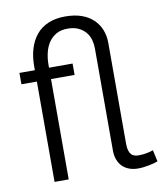

<svg xmlns="http://www.w3.org/2000/svg" viewBox="-84 -808 749 882"><g transform="rotate(-10 291.0 -367.0)"><path d="M489 6Q466 6 447.5 -1Q429 -8 416 -21Q403 -34 396 -53Q389 -72 389 -94V-573Q389 -592 383.5 -612Q378 -632 365 -647.5Q352 -663 331.5 -673Q311 -683 280 -683Q250 -683 228.5 -671Q207 -659 193 -638.5Q179 -618 172.5 -591Q166 -564 166 -534V-521H276V-468H166V0H100V-468H28V-521H100V-540Q100 -584 111 -620.5Q122 -657 144 -684Q166 -711 200 -725.5Q234 -740 279 -740Q323 -740 355.5 -728.5Q388 -717 410 -696Q432 -675 443 -647Q454 -619 454 -586V-116Q454 -97 457.5 -85Q461 -73 467 -66Q473 -59 482 -56Q491 -53 502 -53Q512 -53 522.5 -54Q533 -55 542 -57Q551 -59 558.5 -61Q566 -63 570 -65L582 -11Q575 -8 564 -5Q553 -2 540 0.5Q527 3 514 4.5Q501 6 489 6Z"/></g></svg>

Font: Rising Sun Light
Style: Regular
Weight: 300
Designer: Matt McInerney, Pablo Impallari, Rodrigo Fuenzalida (Raleway font), Stephen Hutchings (Greek), Cristiano Sobral (main ch
Foundry: The Rising Sun Project Authors
Version: Version 4.327; ttfautohint (v1.8.4.7-5d5b-dirty)